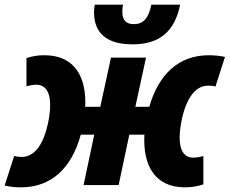

<svg xmlns="http://www.w3.org/2000/svg" viewBox="-41 -797 989 827"><path d="M530 -606C644 -606 711 -659 735 -777H611C599 -718 576 -693 536 -693C502 -693 486 -710 486 -745C486 -757 486 -764 489 -777H367C365 -764 364 -751 364 -744C364 -655 418 -606 530 -606ZM49 10C179 10 267 -71 307 -217H365L319 0H470L516 -217H581C574 -90 622 9 754 10C785 10 813 5 835 -3V-125C817 -120 804 -118 791 -118C736 -118 721 -180 742 -282C762 -375 801 -428 855 -428C866 -428 876 -428 887 -424L928 -552C907 -556 886 -559 858 -559C730 -559 643 -479 602 -337H542L588 -549H437L391 -337H326C332 -462 283 -558 153 -559C123 -560 95 -554 73 -547V-425C90 -430 104 -432 115 -432C172 -432 187 -369 166 -267C146 -174 108 -121 52 -121C42 -121 32 -122 20 -125L-21 2C-1 7 21 10 49 10Z"/></svg>

Font: Noto Sans SemiCondensed ExtraBold
Style: Italic
Weight: 800
Width: 4
Italic angle: -12°
Designer: Monotype Design Team
Foundry: Monotype Imaging Inc.
Version: Version 2.013